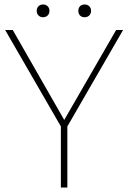

<svg xmlns="http://www.w3.org/2000/svg" viewBox="-20 -838 574 858"><path d="M252 0V-273L3 -704H37L267 -302L499 -704H530L281 -273V0ZM172 -818Q185 -818 193 -810Q201 -802 201 -790Q201 -777 193 -769Q185 -761 172 -761Q160 -761 152 -769Q144 -777 144 -790Q144 -802 152 -810Q160 -818 172 -818ZM358 -818Q371 -818 379 -810Q387 -802 387 -790Q387 -777 379 -769Q371 -761 358 -761Q345 -761 337.5 -769Q330 -777 330 -790Q330 -802 337.5 -810Q345 -818 358 -818Z"/></svg>

Font: Prodigy Sans ExtraLight
Style: Regular
Weight: 200
Designer: Wei Huang
Foundry: Wei Huang
Version: Version 1.003; ttfautohint (v1.8.3)